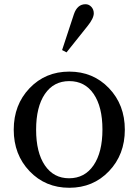

<svg xmlns="http://www.w3.org/2000/svg" viewBox="-20 -879 656 909"><path d="M120 -461.5Q195 -540 308 -540Q421 -540 496 -461.5Q571 -383 571 -265Q571 -147 496 -68.5Q421 10 308 10Q195 10 120 -68.5Q45 -147 45 -265Q45 -383 120 -461.5ZM307 -35Q381 -35 423 -96.5Q465 -158 465 -266Q465 -373 423.5 -434Q382 -495 308 -495Q234 -495 192.5 -434Q151 -373 151 -265Q151 -157 192.5 -96Q234 -35 307 -35ZM295 -631 274 -642 330 -812Q346 -859 385 -859Q401 -859 412.5 -846.5Q424 -834 424 -816Q424 -792 394 -755Z"/></svg>

Font: Libre Caslon Text
Style: Regular
Weight: 400
Designer: Pablo Impallari, Rodrigo Fuenzalida
Foundry: Pablo Impallari, Rodrigo Fuenzalida
Version: Version 1.002